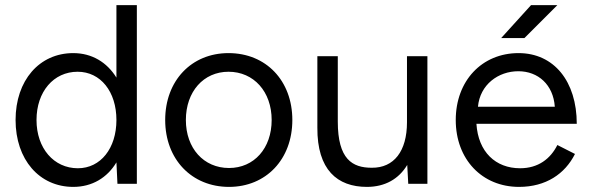

<svg xmlns="http://www.w3.org/2000/svg" viewBox="-20 -720 2310 752"><path d="M440 0H516V-700H436V-416C399 -476 340 -512 267 -512C134 -512 41 -405 41 -250C41 -95 134 12 267 12C341 12 400 -24 436 -84ZM285 -61C191 -61 123 -139 123 -250C123 -361 190 -439 284 -439C374 -439 436 -361 436 -250C436 -139 374 -61 285 -61Z M877 12C1022 12 1125 -96 1125 -250C1125 -404 1022 -512 875 -512C730 -512 627 -404 627 -250C627 -96 731 12 877 12ZM877 -62C778 -62 708 -139 708 -250C708 -361 777 -439 875 -439C974 -439 1044 -361 1044 -250C1044 -139 975 -62 877 -62Z M1579 0H1654V-500H1574V-241C1574 -128 1523 -62 1436 -63C1360 -63 1303 -96 1303 -244V-500H1223V-220C1222 -55 1301 12 1417 12C1488 12 1542 -19 1575 -74Z M2013 12C2118 12 2193 -39 2232 -117L2163 -152C2136 -98 2088 -61 2017 -61C1921 -61 1853 -125 1846 -235H2239C2239 -401 2150 -512 2011 -512C1867 -512 1765 -403 1765 -250C1765 -96 1868 12 2013 12ZM1943 -571H2034L2163 -700H2060ZM1852 -302C1860 -389 1932 -441 2010 -441C2088 -441 2147 -388 2153 -302Z"/></svg>

Font: HB Figtree Prototype
Style: Regular
Weight: 400
Designer: Alfredo Marco Pradil
Foundry: Hanken Design Co.®
Version: Version 1.002;Glyphs 3.2 (3228)